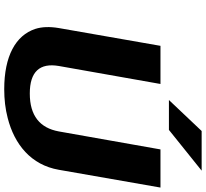

<svg xmlns="http://www.w3.org/2000/svg" viewBox="-52 -888 951 886"><g transform="rotate(90 423.0 -445.5)"><path d="M412 -108C311 -108 270 -154 285 -242L368 -711H192L110 -242C103 -201 104 -164 114 -133C144 -43 239 10 392 10C439 10 483 5 525 -6C647 -37 742 -114 764 -242L846 -711H670L587 -242C571 -154 514 -108 412 -108ZM585 -901 442 -750H580L768 -901Z"/></g></svg>

Font: Asimov
Style: XWidIt
Weight: 500
Designer: Google
Version: Version 2.000980; 2014